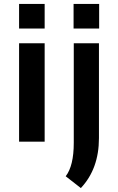

<svg xmlns="http://www.w3.org/2000/svg" viewBox="-20 -720 600 976"><path d="M207 -575H77V-700H207ZM207 0H77V-500H207ZM314 176Q355 123 355 6V-500H483V-18Q483 138 391 236ZM484 -575H354V-700H484Z"/></svg>

Font: Gudea
Style: Bold
Weight: 700
Designer: Agustina Mingote
Foundry: Agustina Mingote
Version: Version 1.002